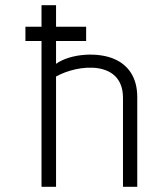

<svg xmlns="http://www.w3.org/2000/svg" viewBox="-20 -720 582 740"><path d="M509 0V-346C509 -422 474 -468 424 -491C360 -521 252 -514 196 -474V-562H312V-617H196V-700H140V-617H78V-562H140V0H196V-425C281 -473 454 -490 454 -343V0Z"/></svg>

Font: Advent Pro
Style: Regular
Weight: 400
Designer: Andreas Kalpakidis
Foundry: Andreas Kalpakidis
Version: Version 2.002 2008